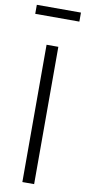

<svg xmlns="http://www.w3.org/2000/svg" viewBox="-99 -926 437 964"><g transform="rotate(10 120.0 -444.5)"><path d="M7 -889H232V-843H7ZM90 -700H150V0H90Z"/></g></svg>

Font: Haskoy Light
Style: Regular
Weight: 300
Designer: Ertekin Erdin
Foundry: Ertekin Erdin
Version: Version 2.000; ttfautohint (v1.8.4.7-5d5b)